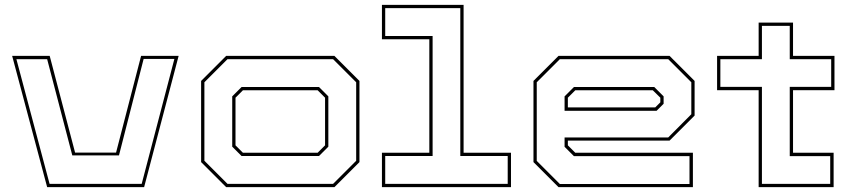

<svg xmlns="http://www.w3.org/2000/svg" viewBox="-20 -770 3516 790"><path d="M174 0 30 -540H184.5L289 -142H457.5L560.5 -540H715L573 0ZM184 -13.5H563L697.5 -527.5H571L469.5 -130.5H277.5L174 -526.5H47.5Z M910.5 0 807.5 -103V-437L910.5 -540H1356L1459 -437V-103L1356 0ZM916 -13.5H1350.5L1445.5 -108.5V-431.5L1350.5 -526.5H916L821 -431.5V-108.5ZM974 -128 935.5 -166.5V-373.5L974 -412H1292.5L1331 -373.5V-166.5L1292.5 -128ZM979.5 -141.5H1287L1317.5 -172V-368L1287 -398.5H979.5L949 -368V-172Z M1551.5 0V-141.5H1746.5V-608.5H1551.5V-750H1887.5V-141.5H2082.5V0ZM1565 -13.5H2069V-128H1874V-736.5H1565V-622H1760V-128H1565Z M2735 -540 2838 -437V-294.5L2735 -191.5H2316.5V-172L2347 -141.5H2831V0H2278L2175 -103V-437L2278 -540ZM2729.5 -526.5H2283.5L2188.5 -431.5V-108L2283.5 -13H2817V-127.5H2341.5L2303 -166V-204.5H2729.5L2824.5 -300V-431.5ZM2672 -412 2710.5 -373.5V-343L2681.5 -314H2303V-373.5L2341.5 -412ZM2666 -398.5H2347L2316.5 -368V-328H2676L2697 -349V-368Z M3101.5 0V-399H2930.5V-540H3101.5V-677H3243V-540H3413.5V-399H3243V-141.5H3410V0ZM3115 -13.5H3396V-127.5H3229.5V-412.5H3400V-526.5H3229.5V-663.5H3115V-526.5H2944V-412.5H3115Z"/></svg>

Font: Tourney Expanded Thin
Style: Regular
Weight: 100
Width: 7
Designer: Tyler Finck
Foundry: Etcetera Type Co
Version: Version 1.010; ttfautohint (v1.8.3)